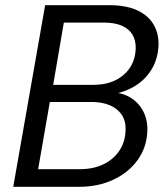

<svg xmlns="http://www.w3.org/2000/svg" viewBox="-20 -720 644 740"><path d="M31 0 154 -700H401Q467 -700 509.5 -680Q552 -660 572 -625.5Q592 -591 591 -547Q589 -492 563 -450.5Q537 -409 493.5 -384.5Q450 -360 395 -354L410 -364Q451 -363 482.5 -344Q514 -325 531.5 -292Q549 -259 548 -217Q546 -153 511 -104Q476 -55 417 -27.5Q358 0 285 0ZM127 -68H288Q340 -68 379 -87Q418 -106 440.5 -140Q463 -174 464 -219Q466 -269 430.5 -298Q395 -327 331 -327H172ZM185 -393H340Q412 -393 456.5 -431.5Q501 -470 503 -533Q504 -564 490.5 -586.5Q477 -609 449.5 -621Q422 -633 379 -633H226Z"/></svg>

Font: DM Sans 18pt
Style: Italic
Weight: 400
Italic angle: -10°
Designer: Colophon Foundry, Jonny Pinhorn
Foundry: Colophon Foundry
Version: Version 4.004;gftools[0.9.30]